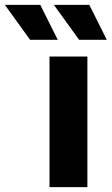

<svg xmlns="http://www.w3.org/2000/svg" viewBox="-132 -771 460 791"><path d="M72 -538H228V0H72ZM-112 -751H34L106 -607H-8ZM90 -751H236L308 -607H194Z"/></svg>

Font: Montserrat Alternates
Style: Bold
Weight: 700
Designer: Julieta Ulanovsky
Foundry: Julieta Ulanovsky
Version: Version 7.200